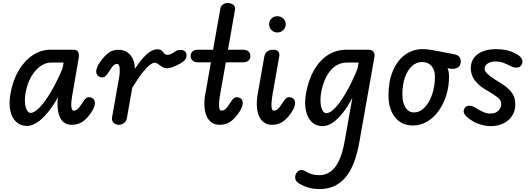

<svg xmlns="http://www.w3.org/2000/svg" viewBox="-20 -832 3529 1280"><path d="M160 7.5Q117.5 7.5 88.5 -18.8Q59.5 -45 48.8 -93.8Q38 -142.5 50 -209Q66.5 -299 105.8 -364.2Q145 -429.5 199.8 -465Q254.5 -500.5 316 -500.5H471.5Q494 -500.5 501.5 -484.2Q509 -468 504 -441L460 -187Q457.5 -172 456 -155.8Q454.5 -139.5 455.2 -125.5Q456 -111.5 459.8 -103Q463.5 -94.5 471.5 -94.5Q484 -94.5 495.2 -103Q506.5 -111.5 517 -128.5L531.5 -150Q541.5 -166.5 551.5 -175.2Q561.5 -184 573 -184Q589 -184 601 -174Q613 -164 613 -143.5Q613 -133 606 -115Q599 -97 583 -74.5Q556 -37.5 527.5 -18.8Q499 0 459 0Q405 0 382.2 -45.2Q359.5 -90.5 364 -163L367 -184.5Q334.5 -126 299 -83Q263.5 -40 228.2 -16.2Q193 7.5 160 7.5ZM184.5 -79.5Q209.5 -79.5 245 -116.5Q280.5 -153.5 320 -220.2Q359.5 -287 396.5 -375L404 -415H320.5Q283 -415 248 -389.8Q213 -364.5 187 -318.8Q161 -273 150 -211Q140.5 -152 152 -115.8Q163.5 -79.5 184.5 -79.5Z M771 0Q752 0 737.8 -13Q723.5 -26 727 -49.5L775.5 -323.5Q777.5 -335 778.2 -349.2Q779 -363.5 778 -376.2Q777 -389 773 -397.2Q769 -405.5 761.5 -405.5Q747.5 -405.5 737.8 -397Q728 -388.5 718 -371.5L703.5 -350Q693 -333.5 683.2 -324.8Q673.5 -316 662 -316Q646 -316 633.8 -326.2Q621.5 -336.5 621.5 -356.5Q621.5 -367 628.5 -385.2Q635.5 -403.5 652 -425.5Q679 -462.5 708 -482.8Q737 -503 779.5 -499.5Q809 -498 831.2 -481.8Q853.5 -465.5 866.2 -437.8Q879 -410 879.5 -373Q920 -436 957.8 -469.8Q995.5 -503.5 1028 -503.5Q1049.5 -503.5 1058.5 -494.2Q1067.5 -485 1074.8 -475.8Q1082 -466.5 1098 -466.5Q1111.5 -466.5 1126 -475Q1140.5 -483.5 1148.5 -489Q1162 -498 1179.5 -499.2Q1197 -500.5 1210.2 -491.8Q1223.5 -483 1223.5 -462.5Q1223.5 -447 1216.2 -436.8Q1209 -426.5 1198 -419Q1187 -411.5 1175.5 -405Q1156 -394 1133 -385.5Q1110 -377 1095.5 -377Q1075.5 -377 1060.8 -386.2Q1046 -395.5 1034 -404.8Q1022 -414 1009.5 -414Q998.5 -414 979 -399.2Q959.5 -384.5 930.5 -348.2Q901.5 -312 861.5 -246.5L826 -45Q822.5 -22.5 806 -11.2Q789.5 0 771 0Z M1444 0Q1411.5 0 1389.8 -16Q1368 -32 1356.5 -59.8Q1345 -87.5 1342.8 -123.5Q1340.5 -159.5 1348 -200L1386 -416.5H1301Q1275.5 -416.5 1263.2 -428.2Q1251 -440 1251 -458.5Q1251 -477 1263 -488.8Q1275 -500.5 1300.5 -500.5H1400.5L1449 -774.5Q1452 -792.5 1466.5 -802.2Q1481 -812 1497 -812Q1511 -812 1523.5 -807Q1536 -802 1542.8 -791.5Q1549.5 -781 1546 -764L1500 -500.5H1599Q1625 -500.5 1637 -488.8Q1649 -477 1649 -458.5Q1649 -440 1637 -428.2Q1625 -416.5 1599 -416.5H1485.5L1445.5 -191Q1442.5 -175 1441.2 -158Q1440 -141 1440.5 -126.5Q1441 -112 1444.8 -103.2Q1448.5 -94.5 1456.5 -94.5Q1469.5 -94.5 1480.8 -103Q1492 -111.5 1502.5 -128.5L1517 -150Q1527 -166.5 1537 -175.2Q1547 -184 1558 -184Q1574.5 -184 1586.5 -174Q1598.5 -164 1598.5 -143.5Q1598.5 -133 1591.5 -115Q1584.5 -97 1568 -74.5Q1541.5 -37.5 1512.8 -18.8Q1484 0 1444 0Z M1828.5 -615.5Q1806 -615.5 1790 -631.5Q1774 -647.5 1774 -670Q1774 -692 1789.5 -708Q1805 -724 1828.5 -724Q1850.5 -724 1867.8 -709Q1885 -694 1885 -670Q1885 -647.5 1868.5 -631.5Q1852 -615.5 1828.5 -615.5ZM1793.5 0Q1761 0 1739.2 -16Q1717.5 -32 1706 -59.8Q1694.5 -87.5 1692.5 -123.2Q1690.5 -159 1697 -199L1742 -454.5Q1743.5 -465 1749.8 -475.8Q1756 -486.5 1768.8 -493.5Q1781.5 -500.5 1802.5 -500.5Q1826 -500.5 1835.8 -488.2Q1845.5 -476 1841 -452.5L1795 -191.5Q1791.5 -168.5 1790 -146Q1788.5 -123.5 1792 -109Q1795.5 -94.5 1805.5 -94.5Q1818.5 -94.5 1829.8 -103Q1841 -111.5 1851.5 -128.5L1866 -150Q1876 -166.5 1886 -175.2Q1896 -184 1907.5 -184Q1923.5 -184 1935.5 -174Q1947.5 -164 1947.5 -143.5Q1947.5 -133 1940.5 -115Q1933.5 -97 1917.5 -74.5Q1891 -37.5 1862.2 -18.8Q1833.5 0 1793.5 0Z M2110.5 428.5Q2062.5 428.5 2024.5 415Q1986.5 401.5 1965 385Q1950 373.5 1948 354.8Q1946 336 1958.5 318.5Q1968 304 1985 302Q2002 300 2018 310.5Q2033.5 321 2057.2 328.5Q2081 336 2108 336Q2147 336 2180 314.5Q2213 293 2238 243Q2263 193 2278 107.5L2329 -179.5Q2300 -124.5 2267 -82Q2234 -39.5 2199.5 -15.2Q2165 9 2130.5 9Q2087.5 9 2058.8 -18.2Q2030 -45.5 2019.2 -95.2Q2008.5 -145 2020.5 -211.5Q2036.5 -300.5 2073.8 -365.2Q2111 -430 2166 -465.2Q2221 -500.5 2290 -500.5H2433.5Q2459.5 -500.5 2469.8 -487.8Q2480 -475 2476 -451.5L2376 113.5Q2347.5 276 2282 352.2Q2216.5 428.5 2110.5 428.5ZM2155 -77.5Q2173 -77.5 2194 -94Q2215 -110.5 2237.5 -139.8Q2260 -169 2282.2 -206.8Q2304.5 -244.5 2325.2 -287.5Q2346 -330.5 2363.5 -374L2371 -415H2294.5Q2226.5 -415 2181.8 -360Q2137 -305 2120.5 -212.5Q2114.5 -173.5 2117.5 -143Q2120.5 -112.5 2130.8 -95Q2141 -77.5 2155 -77.5Z M2733.5 4.5Q2657.5 4.5 2613.8 -49.8Q2570 -104 2570 -197.5Q2570 -289.5 2598.8 -358.5Q2627.5 -427.5 2679.2 -466Q2731 -504.5 2798.5 -504.5Q2810 -504.5 2823.5 -503.2Q2837 -502 2851 -499.8Q2865 -497.5 2876 -495.5Q2878.5 -495 2890.5 -492.8Q2902.5 -490.5 2930.2 -485.2Q2958 -480 3007.5 -470.5Q3031 -466 3041.5 -453.2Q3052 -440.5 3052 -423.5Q3052 -395 3032.5 -382.5Q3013 -370 2984 -374L2963.5 -378Q2968.5 -366.5 2971 -352.5Q2973.5 -338.5 2973.5 -322.5Q2973.5 -254.5 2954.8 -195.2Q2936 -136 2903 -91Q2870 -46 2826.5 -20.8Q2783 4.5 2733.5 4.5ZM2739.5 -82.5Q2779 -82.5 2810.5 -115.2Q2842 -148 2860.8 -202.2Q2879.5 -256.5 2879.5 -322Q2879.5 -366.5 2856.5 -392.5Q2833.5 -418.5 2794 -418.5Q2755.5 -418.5 2725.8 -391Q2696 -363.5 2679.2 -314.8Q2662.5 -266 2662.5 -203.5Q2662.5 -149 2683 -115.8Q2703.5 -82.5 2739.5 -82.5Z M3250.5 9Q3221.5 9 3184.5 -1.5Q3147.5 -12 3116 -34.5Q3086.5 -54 3076 -72.8Q3065.5 -91.5 3077.5 -110.5Q3087.5 -128 3109.2 -127.2Q3131 -126.5 3150 -113.5Q3163.5 -104.5 3192 -89.8Q3220.5 -75 3251 -75Q3284 -75 3302.8 -94.2Q3321.5 -113.5 3321.5 -136.5Q3321.5 -153 3314.5 -164Q3307.5 -175 3295.5 -184Q3281 -195.5 3257.5 -210.2Q3234 -225 3207 -241Q3169.5 -264 3144 -298.5Q3118.5 -333 3118.5 -376.5Q3118.5 -436 3164 -470.2Q3209.5 -504.5 3290 -504.5Q3319 -504.5 3351.5 -498.5Q3384 -492.5 3418 -474.5Q3447 -460 3458 -440.5Q3469 -421 3457 -399.5Q3447.5 -382.5 3426.5 -381.2Q3405.5 -380 3383 -392Q3368.5 -400 3342 -411Q3315.5 -422 3284.5 -422Q3251 -422 3231 -408.5Q3211 -395 3211 -374.5Q3211 -356 3229.5 -339.5Q3248 -323 3275.5 -304.5Q3301.5 -287.5 3327 -272.2Q3352.5 -257 3370.5 -238Q3390 -220 3402.5 -197.2Q3415 -174.5 3415 -133.5Q3415 -92.5 3394.2 -60.2Q3373.5 -28 3336.5 -9.5Q3299.5 9 3250.5 9Z"/></svg>

Font: Edu AU VIC WA NT Pre Medium
Style: Regular
Weight: 500
Designer: Tina and Corey Anderson, Eben Sorkin, Mirko Velimirovic
Foundry: Google for Education
Version: Version 1.001